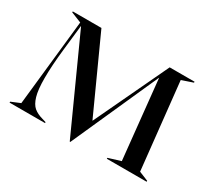

<svg xmlns="http://www.w3.org/2000/svg" viewBox="-109 -686 962 882"><g transform="rotate(30 372.5 -245.5)"><path d="M118 -468H117L102 -333Q92 -242 92 -178Q92 -117 102 -83Q112 -49 130 -34Q148 -19 177 -11L197 -5V0H9V-5L57 -25L106 -481L51 -503V-508H203L380 -119H381L565 -508H697V-503L638 -483L687 -25L736 -5V0H525V-5L590 -25L547 -441H546L341 17H338Z"/></g></svg>

Font: Nyght Serif
Style: Regular
Weight: 400
Designer: Maksym Kobuzan
Version: Version 0.410;July 4, 2025;FontCreator 15.0.0.2958 64-bit